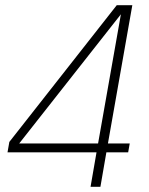

<svg xmlns="http://www.w3.org/2000/svg" viewBox="-20 -720 575 740"><path d="M352 -133H9L16 -173L430 -700H490L396 -167H480L474 -133H390L367 0H329ZM358 -167 446 -665 54 -167Z"/></svg>

Font: Sarabun Thin
Style: Italic
Weight: 250
Italic angle: -10°
Designer: Suppakit Chalermlarp | Katatrad Co.,Ltd.
Foundry: Cadson Demak Co.,Ltd.
Version: Version 1.000; ttfautohint (v1.6)